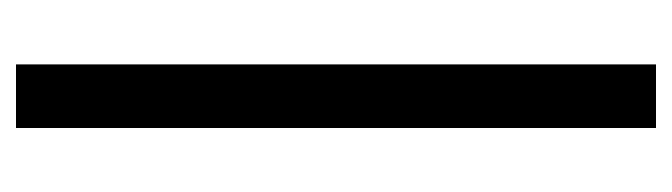

<svg xmlns="http://www.w3.org/2000/svg" viewBox="-320 -520 840 240"><g transform="rotate(90 100.0 -400.0)"><path d="M60.5 0V-800H140V0Z"/></g></svg>

Font: Big Shoulders Stencil Text Thin
Style: Regular
Weight: 400
Version: Version 2.001